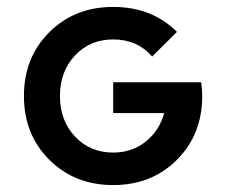

<svg xmlns="http://www.w3.org/2000/svg" viewBox="-20 -530 660 560"><path d="M310.1 -509.8Q423.3 -509.8 496.1 -437L423.8 -365.2Q380.4 -415 310.1 -415Q242.7 -415 198.7 -368.2Q154.8 -321.3 154.8 -250Q154.8 -178.7 198.7 -131.8Q242.7 -85 310.1 -85Q364.3 -85 404.3 -116.5Q444.3 -147.9 459 -200.2H310.1V-290H566.9Q569.8 -270.5 569.8 -250Q569.8 -137.7 496.1 -64Q422.4 9.8 310.1 9.8Q197.8 9.8 123.8 -64Q49.8 -137.7 49.8 -250Q49.8 -362.3 123.8 -436Q197.8 -509.8 310.1 -509.8Z"/></svg>

Font: Optician Sans
Style: Regular
Weight: 400
Designer: Fábio Duarte Martins, Simen Schikulski
Version: Version 1.002